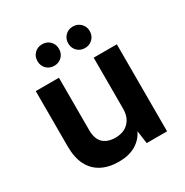

<svg xmlns="http://www.w3.org/2000/svg" viewBox="-169 -858 967 1005"><g transform="rotate(-30 315.0 -355.0)"><path d="M265 12Q204 12 160.5 -11Q117 -34 94 -79Q71 -124 71 -192V-526H211V-210Q211 -156 237.5 -131Q264 -106 312 -106Q343 -106 367 -118Q391 -130 406 -155Q421 -180 421 -218V-526H561V0H438L427 -78Q407 -36 366 -12Q325 12 265 12ZM222 -592Q194 -592 175.5 -610.5Q157 -629 157 -657Q157 -685 175.5 -703.5Q194 -722 222 -722Q250 -722 268.5 -703.5Q287 -685 287 -657Q287 -629 268.5 -610.5Q250 -592 222 -592ZM408 -592Q380 -592 361.5 -610.5Q343 -629 343 -657Q343 -685 361.5 -703.5Q380 -722 408 -722Q435 -722 454 -703.5Q473 -685 473 -657Q473 -629 454 -610.5Q435 -592 408 -592Z"/></g></svg>

Font: DM Sans 9pt ExtraBold
Style: Regular
Weight: 800
Version: Version 4.004;gftools[0.9.30]